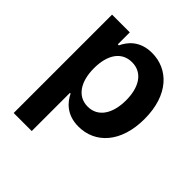

<svg xmlns="http://www.w3.org/2000/svg" viewBox="-204 -692 1035 1035"><g transform="rotate(45 313.5 -174.5)"><path d="M64.5 204.1H202.1V-86.9H207.5C227.5 -44.9 271.5 9.3 362.8 9.3C489.7 9.3 586.4 -91.3 586.4 -272C586.4 -456.1 486.3 -552.7 363.3 -552.7C268.6 -552.7 226.6 -495.6 207.5 -454.6H199.7V-545.9H64.5ZM322.3 -102.1C244.1 -102.1 199.7 -170.4 199.7 -272.5C199.7 -375 243.2 -440.9 322.3 -440.9C403.3 -440.9 444.8 -371.1 444.8 -272.5C444.8 -173.3 402.3 -102.1 322.3 -102.1Z"/></g></svg>

Font: Raveo SemiBold
Style: Regular
Weight: 600
Designer: Jakub Foglar, Rasmus Andersson (Inter)
Foundry: Jakubfoglar.com
Version: Version 1.100;Glyphs 3.2.3 (3260)